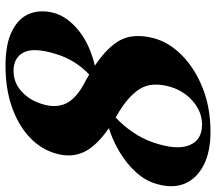

<svg xmlns="http://www.w3.org/2000/svg" viewBox="-63 -691 766 680"><g transform="rotate(90 320.0 -351.0)"><path d="M212.5 12.5Q135.5 12.5 89.5 -10.8Q43.5 -34 28.2 -73.5Q13 -113 26.5 -161.5Q40 -207.5 88 -246.5Q136 -285.5 212.5 -304Q145 -349.5 121.2 -395.8Q97.5 -442 115 -511.5Q129 -565.5 175 -611.5Q221 -657.5 291 -685.5Q361 -713.5 447 -713.5Q518 -713.5 565.5 -689Q613 -664.5 630.8 -621Q648.5 -577.5 630.5 -519.5Q619.5 -482.5 590.2 -450Q561 -417.5 520.2 -392.8Q479.5 -368 434 -353.5Q496.5 -310.5 518 -266Q539.5 -221.5 524 -167Q509.5 -114 466.8 -73.5Q424 -33 359.2 -10.2Q294.5 12.5 212.5 12.5ZM393 -379.5Q394.5 -378.5 396 -377.5Q425 -404.5 448.2 -438.5Q471.5 -472.5 484.5 -510.5Q512.5 -591.5 494.8 -637.5Q477 -683.5 421.5 -683.5Q376.5 -683.5 339.8 -652.2Q303 -621 288 -573Q268 -505.5 295.5 -462.2Q323 -419 393 -379.5ZM172 -168.5Q147 -89.5 165.2 -52.8Q183.5 -16 231 -16Q273 -16 304 -44.5Q335 -73 348 -115.5Q364.5 -167 345.2 -204.2Q326 -241.5 265.5 -271.5Q254 -278 244 -284Q192.5 -235 172 -168.5Z"/></g></svg>

Font: Fraunces 72pt
Style: Bold Italic
Weight: 700
Italic angle: -16°
Version: Version 1.000;[b76b70a41]